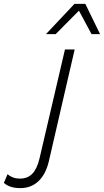

<svg xmlns="http://www.w3.org/2000/svg" viewBox="-191 -755 536 990"><path d="M46 -579 193 -735H249L325 -579H281L216 -700L96 -579ZM-171 188 -152 143Q-126 166 -89 166Q-49 166 -24.5 141Q0 116 13 61L144 -500H194L61 76Q45 144 7 179.5Q-31 215 -86 215Q-141 215 -171 188Z"/></svg>

Font: Elaine Sans Light
Style: Italic
Weight: 300
Italic angle: -13°
Designer: Wei Huang
Foundry: Wei Huang
Version: Version 2.001;December 24, 2019;FontCreator 12.0.0.2547 64-b